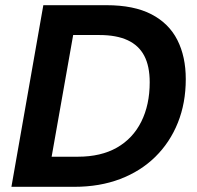

<svg xmlns="http://www.w3.org/2000/svg" viewBox="-20 -720 759 740"><path d="M24 0 147 -700H390Q496 -700 563.5 -665Q631 -630 663.5 -566Q696 -502 696 -415Q696 -323 665.5 -247Q635 -171 578.5 -115.5Q522 -60 443 -30Q364 0 267 0ZM179 -116H280Q369 -116 430.5 -151Q492 -186 524.5 -251Q557 -316 557 -403Q557 -465 536 -505Q515 -545 472 -565Q429 -585 363 -585H262Z"/></svg>

Font: DM Sans 24pt
Style: Bold Italic
Weight: 700
Italic angle: -10°
Designer: Colophon Foundry, Jonny Pinhorn
Foundry: Colophon Foundry
Version: Version 4.004;gftools[0.9.30]